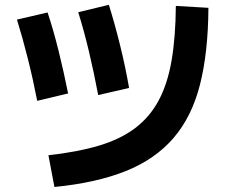

<svg xmlns="http://www.w3.org/2000/svg" viewBox="-20 -774 920 780"><path d="M176.7 -143.3Q296.7 -156.7 383.3 -182.8Q470 -208.9 529.4 -253.9Q588.9 -298.9 625 -366.7Q661.1 -434.4 677.2 -528.9Q693.3 -623.3 694.4 -750L826.7 -742.2Q825.6 -560 792.2 -429.4Q758.9 -298.9 684.4 -212.8Q610 -126.7 490.6 -78.9Q371.1 -31.1 201.1 -14.4ZM131.1 -364.4Q114.4 -451.1 93.3 -535Q72.2 -618.9 48.9 -694.4L173.3 -723.3Q196.7 -653.3 217.8 -568.3Q238.9 -483.3 256.7 -394.4ZM378.9 -387.8Q362.2 -476.7 341.7 -563.3Q321.1 -650 297.8 -724.4L422.2 -754.4Q445.6 -680 467.2 -592.8Q488.9 -505.6 504.4 -416.7Z"/></svg>

Font: Paperlogy 7 Bold
Style: Regular
Weight: 700
Designer: redesigned by Lee Juim, glyphs from Gmarket Sans & Montserrat
Foundry: PT&
Version: Version 1.001